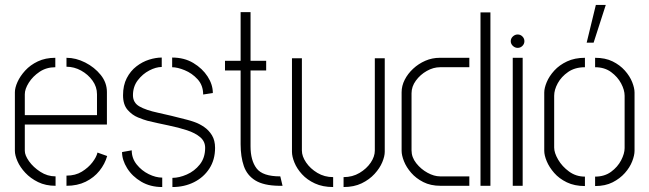

<svg xmlns="http://www.w3.org/2000/svg" viewBox="-20 -749 2616 774"><path d="M204 0Q164 0 133.5 -15Q103 -30 82 -52.5Q61 -75 50.5 -99Q40 -123 40 -141V-377Q40 -395 50.5 -418.5Q61 -442 81.5 -464.5Q102 -487 132.5 -501.5Q163 -516 203 -516V-478Q167 -478 139.5 -459.5Q112 -441 96 -415.5Q80 -390 80 -369V-285H371V-369Q371 -399 353 -424Q335 -449 307 -464.5Q279 -480 248 -480V-516Q286 -516 323.5 -497Q361 -478 386 -447Q411 -416 411 -378V-247H80V-141Q80 -123 97 -99Q114 -75 142.5 -56.5Q171 -38 204 -38ZM248 0V-41Q284 -41 310 -57Q336 -73 352.5 -94.5Q369 -116 373 -134L412 -120Q403 -88 381 -60.5Q359 -33 325.5 -16.5Q292 0 248 0Z M675 5V-32Q702 -32 733 -45.5Q764 -59 785.5 -86Q807 -113 807 -153Q807 -179 787 -196Q767 -213 733.5 -224Q700 -235 658.5 -243.5Q617 -252 575 -262Q560 -266 536.5 -275.5Q513 -285 494.5 -306Q476 -327 476 -365Q476 -405 491 -434Q506 -463 530 -481.5Q554 -500 581 -508.5Q608 -517 632 -517V-479Q609 -479 582 -465Q555 -451 535.5 -425.5Q516 -400 516 -365Q516 -335 542 -320Q568 -305 617 -294.5Q666 -284 735 -266Q747 -263 765.5 -256.5Q784 -250 803 -237Q822 -224 834.5 -203.5Q847 -183 847 -153Q847 -105 824 -69.5Q801 -34 762 -14.5Q723 5 675 5ZM634 5Q586 5 549.5 -16.5Q513 -38 492.5 -71Q472 -104 472 -136L511 -143Q511 -111 531 -86Q551 -61 579.5 -47Q608 -33 634 -33ZM799 -368Q799 -405 776.5 -429.5Q754 -454 724.5 -466Q695 -478 674 -478V-517Q723 -517 759.5 -495Q796 -473 817 -440.5Q838 -408 838 -374Z M1104 0Q1043 -1 1009.5 -21.5Q976 -42 963 -79.5Q950 -117 950 -168V-465H887V-504H950V-700H990V-504H1053V-465H990V-159Q990 -102 1014.5 -70Q1039 -38 1109 -38H1110L1119 0Z M1365 5V-35Q1401 -35 1429.5 -52Q1458 -69 1474.5 -93.5Q1491 -118 1491 -142V-514H1531V-137Q1531 -119 1521 -95Q1511 -71 1490 -48Q1469 -25 1438 -10Q1407 5 1365 5ZM1323 5Q1281 5 1249.5 -9.5Q1218 -24 1197.5 -46.5Q1177 -69 1167 -93.5Q1157 -118 1157 -137V-514H1197V-142Q1197 -119 1214 -94Q1231 -69 1259.5 -52Q1288 -35 1323 -35Z M1756 0Q1716 0 1686.5 -15Q1657 -30 1637.5 -52.5Q1618 -75 1608.5 -99Q1599 -123 1599 -141V-377Q1599 -403 1611.5 -427.5Q1624 -452 1645.5 -472Q1667 -492 1694.5 -504Q1722 -516 1753 -516H1872V-478H1754Q1727 -478 1700.5 -463Q1674 -448 1656.5 -424Q1639 -400 1639 -373V-143Q1639 -115 1658 -91Q1677 -67 1703.5 -52.5Q1730 -38 1754 -38H1872V0ZM1917 0V-699H1957V0Z M2047 0V-516H2087V0ZM2067 -556Q2056 -556 2047.5 -564Q2039 -572 2039 -583Q2039 -594 2047.5 -602Q2056 -610 2067 -610Q2078 -610 2086 -602Q2094 -594 2094 -583Q2094 -572 2086 -564Q2078 -556 2067 -556Z M2345 -577 2382 -729H2422L2373 -577ZM2338 1Q2296 1 2265 -14Q2234 -29 2214 -52Q2194 -75 2184 -99Q2174 -123 2174 -141V-376Q2174 -394 2184 -418Q2194 -442 2214.5 -464.5Q2235 -487 2266 -501.5Q2297 -516 2338 -516V-478Q2298 -478 2270.5 -459Q2243 -440 2228.5 -413.5Q2214 -387 2214 -363V-154Q2214 -133 2230 -105.5Q2246 -78 2274 -57.5Q2302 -37 2338 -37ZM2379 1V-37Q2417 -37 2443.5 -56.5Q2470 -76 2484 -103Q2498 -130 2498 -152V-363Q2498 -386 2484 -412.5Q2470 -439 2443.5 -458.5Q2417 -478 2379 -478V-516Q2420 -516 2449.5 -501.5Q2479 -487 2499 -464.5Q2519 -442 2528.5 -418Q2538 -394 2538 -376V-141Q2538 -123 2528.5 -98.5Q2519 -74 2499 -51.5Q2479 -29 2449.5 -14Q2420 1 2379 1Z"/></svg>

Font: Stick No Bills ExtraLight ExtraLight
Style: Regular
Weight: 250
Version: Version 2.000